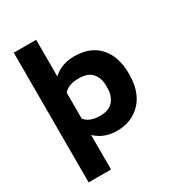

<svg xmlns="http://www.w3.org/2000/svg" viewBox="-220 -885 1124 1222"><g transform="rotate(-30 342.5 -273.5)"><path d="M69.3 203.1V-750H233.9V-481Q295.9 -538.1 389.6 -538.1Q508.3 -538.1 572.8 -466.1Q637.2 -394 637.2 -271V-260.7Q637.2 -183.1 609.4 -122.6Q581.5 -62 524.9 -26.1Q468.3 9.8 391.1 9.8Q296.9 9.8 233.9 -50.3V203.1ZM344.7 -401.9Q266.1 -401.9 233.9 -360.8V-170.4Q268.1 -127 346.2 -127Q411.6 -127 442.6 -163.8Q473.6 -200.7 473.6 -260.7V-271Q473.6 -332.5 442.4 -367.2Q411.1 -401.9 344.7 -401.9Z"/></g></svg>

Font: Bert Sans Black
Style: Regular
Weight: 900
Designer: Christian Robertson, Adam Twardoch, & Cristiano Sobral
Foundry: Google
Version: Version 12.135;January 10, 2020;FontCreator 12.0.0.2547 64-b